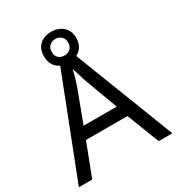

<svg xmlns="http://www.w3.org/2000/svg" viewBox="-204 -1006 1047 1135"><g transform="rotate(-30 319.5 -439.0)"><path d="M545 0 459 -221H176L91 0H0L279 -717H360L638 0ZM352 -517Q349 -525 342 -546Q335 -567 328.5 -589.5Q322 -612 318 -624Q311 -593 302 -563.5Q293 -534 287 -517L206 -301H432ZM317 -667Q268 -667 238 -695Q208 -723 208 -773Q208 -823 238 -850.5Q268 -878 317 -878Q364 -878 396 -850.5Q428 -823 428 -774Q428 -723 396.5 -695Q365 -667 317 -667ZM317 -717Q342 -717 357.5 -732Q373 -747 373 -773Q373 -799 357 -814Q341 -829 317 -829Q293 -829 277 -814Q261 -799 261 -773Q261 -747 275.5 -732Q290 -717 317 -717Z"/></g></svg>

Font: Noto Sans Yi
Style: Regular
Weight: 400
Designer: Monotype Design Team
Foundry: Monotype Imaging Inc.
Version: Version 2.002; ttfautohint (v1.8.4.7-5d5b)